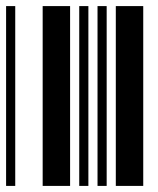

<svg xmlns="http://www.w3.org/2000/svg" viewBox="-20 -610 520 630"><path d="M0 0V-590H30V0ZM120 0V-590H210V0ZM240 0V-590H270V0ZM300 0V-590H330V0ZM360 0V-590H450V0Z"/></svg>

Font: Libre Barcode 39
Style: Regular
Weight: 400
Version: Version 1.005; ttfautohint (v1.8.3)